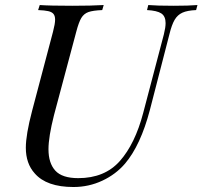

<svg xmlns="http://www.w3.org/2000/svg" viewBox="-20 -728 804 762"><path d="M637.2 -636.2Q637.2 -663.6 620.1 -674.8Q603 -686 563.5 -688L568.4 -708Q602.5 -705.1 669.4 -705.1Q729.5 -705.1 763.7 -708L758.3 -688Q723.1 -686.5 703.9 -677.7Q684.6 -668.9 673.1 -649.4Q661.6 -629.9 652.3 -591.8L574.7 -291Q538.1 -151.9 476.6 -79.1Q439.9 -36.1 386.2 -11Q332.5 14.2 271.5 14.2Q164.6 14.2 117.7 -40Q82.5 -79.1 82.5 -141.6Q82.5 -193.4 107.4 -288.1L190.4 -602.1Q198.7 -633.8 198.7 -649.9Q198.7 -665 192.1 -672.9Q185.5 -680.7 171.4 -683.8Q157.2 -687 131.3 -688L137.7 -708Q177.7 -705.1 266.6 -705.1Q343.3 -705.1 391.6 -708L385.7 -688Q349.1 -686.5 331.1 -680.2Q313 -673.8 302.7 -656.7Q292.5 -639.6 282.7 -602.1L194.3 -271Q172.4 -184.6 172.4 -135.7Q172.4 -80.6 199.5 -50.8Q226.6 -21 290.5 -21Q395.5 -21 455.8 -89.1Q516.1 -157.2 548.3 -279.8L630.4 -591.8Q637.2 -619.1 637.2 -636.2Z"/></svg>

Font: TypoPRO Playfair Display
Style: Italic
Weight: 400
Italic angle: -14°
Designer: Claus Eggers Sørensen
Foundry: Claus Eggers Sørensen
Version: Version 1.004;PS 001.004;hotconv 1.0.70;makeotf.lib2.5.58329